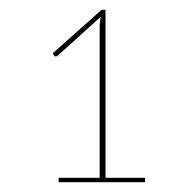

<svg xmlns="http://www.w3.org/2000/svg" viewBox="-20 -823 370 393"><path d="M100 -459H184V-772L186 -788.5L98 -709Q96.5 -707.5 94.5 -707.5Q92 -707.5 90.5 -709.5L88 -714L188 -803H196V-459H277V-450H100Z"/></svg>

Font: Lato TR Hairline
Style: Regular
Weight: 250
Designer: Lukasz Dziedzic
Foundry: Lukasz Dziedzic
Version: Version 1.104 2013